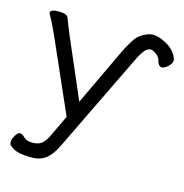

<svg xmlns="http://www.w3.org/2000/svg" viewBox="-99 -580 801 835"><g transform="rotate(15 302.0 -162.0)"><path d="M370 -369 374 -378Q380 -389 385 -400Q387 -403 406 -436Q425 -469 466 -484Q494 -495 533 -478Q572 -461 590.5 -435Q609 -409 602.5 -394Q596 -379 580.5 -368.5Q565 -358 555.5 -362Q546 -366 541 -382Q536 -408 505 -422Q491 -428 475 -415Q461 -402 444 -368L226 82Q206 124 180.5 144Q155 164 116 164H106Q87 164 63 160Q39 156 16 137Q11 132 11 121Q11 110 21 92.5Q31 75 41 75Q51 75 63.5 88Q76 101 102.5 101Q129 101 144.5 89Q160 77 174 46L218 -46L72 -377Q50 -425 39.5 -443.5Q29 -462 29 -464Q29 -480 66.5 -480Q104 -480 110 -464Q118 -441 138 -393L254 -124Z"/></g></svg>

Font: LXGW WenKai Lite
Style: Regular
Weight: 400
Designer: LXGW / Fontworks Inc.
Foundry: LXGW / Fontworks Inc.
Version: Version 1.511; March 25, 2025